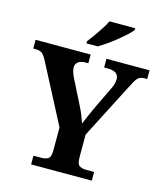

<svg xmlns="http://www.w3.org/2000/svg" viewBox="-133 -1029 959 1128"><g transform="rotate(15 346.5 -465.5)"><path d="M164 0V-53H211Q235 -53 252 -62Q269 -71 269 -114V-253L84 -608Q69 -637 55.5 -649Q42 -661 13 -661H0V-714H335V-661H318Q288 -661 273 -648.5Q258 -636 258 -616Q258 -603 262.5 -588.5Q267 -574 273 -561L347 -414Q363 -383 373 -358Q383 -333 391 -310Q402 -336 415.5 -367Q429 -398 445 -432L503 -552Q514 -574 517 -589Q520 -604 520 -612Q520 -661 454 -661H431V-714H693V-661H674Q649 -661 635 -645.5Q621 -630 598 -583L428 -252V-115Q428 -72 444.5 -62.5Q461 -53 484 -53H533V0ZM294 -784Q309 -803 327.5 -829Q346 -855 363.5 -882Q381 -909 391 -931H548V-921Q539 -908 517.5 -888Q496 -868 469 -846Q442 -824 414 -804.5Q386 -785 362 -771H294Z"/></g></svg>

Font: Noto Serif Tamil
Style: Bold Italic
Weight: 700
Italic angle: -12°
Designer: Indian Type Foundry, Tom Grace, and the Monotype Design Team
Foundry: Monotype Imaging Inc.
Version: Version 2.003; ttfautohint (v1.8.4.7-5d5b)